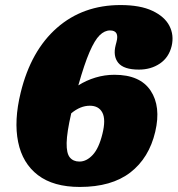

<svg xmlns="http://www.w3.org/2000/svg" viewBox="-20 -730 703 760"><path d="M457 -710Q535 -710 583.2 -687.2Q631.5 -664.5 650.5 -627.8Q669.5 -591 659.5 -548Q648.5 -502.5 613 -478.5Q577.5 -454.5 530 -454.5Q470 -454.5 448.2 -481.2Q426.5 -508 438 -552L441 -563.5Q453.5 -609.5 415.5 -609.5Q394 -609.5 374.5 -590.5Q355 -571.5 334.5 -524.2Q314 -477 290 -392Q321.5 -412 358 -423Q394.5 -434 433 -434Q534.5 -434 576.2 -371.2Q618 -308.5 594.5 -208.5Q570 -104.5 495.8 -47.2Q421.5 10 296 10Q191.5 10 130.2 -36.8Q69 -83.5 51.8 -167.8Q34.5 -252 62 -364Q102.5 -529.5 205.5 -619.8Q308.5 -710 457 -710ZM335.5 -311.5Q298 -311.5 262 -281.5Q244.5 -205.5 243.8 -164.2Q243 -123 256.5 -106.8Q270 -90.5 294.5 -90.5Q322.5 -90.5 347 -116.8Q371.5 -143 385.5 -200.5Q399.5 -257 385.2 -284.2Q371 -311.5 335.5 -311.5Z"/></svg>

Font: Fraunces 144pt SuperSoft Black
Style: Italic
Weight: 900
Italic angle: -16°
Version: Version 1.000;[b76b70a41]